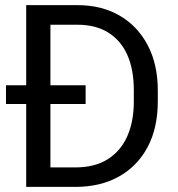

<svg xmlns="http://www.w3.org/2000/svg" viewBox="-20 -731 696 751"><path d="M314.9 -324.2H3.4V-397.5H314.9ZM126.5 0V-76.2H274.9Q350.6 -76.2 401.4 -108.2Q452.1 -140.1 477.8 -198Q503.4 -255.9 503.4 -334V-377.9Q503.4 -459.5 477.8 -516.6Q452.1 -573.7 402.8 -604Q353.5 -634.3 283.2 -634.3H123.5V-710.9H283.2Q377 -710.9 447.5 -670.2Q518.1 -629.4 557.6 -554.4Q597.2 -479.5 597.2 -377V-334Q597.2 -231 557.6 -156.2Q518.1 -81.5 445.8 -40.8Q373.5 0 274.9 0ZM177.2 0H82.5V-710.9H177.2Z"/></svg>

Font: Heebo
Style: Regular
Weight: 400
Designer: Oded Ezer
Foundry: Ezer Type House
Version: Version 3.100